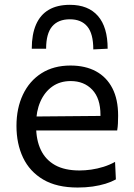

<svg xmlns="http://www.w3.org/2000/svg" viewBox="-20 -786 568 816"><path d="M310 11Q221 11 163.5 -23Q106 -57 78 -116Q50 -175 50 -251Q50 -326 77.5 -384Q105 -442 156.5 -474.8Q208 -507.5 279.5 -507.5Q342.5 -507.5 387.8 -483Q433 -458.5 457.5 -411.2Q482 -364 482 -294.5Q482 -276 481.2 -261.2Q480.5 -246.5 478 -231.5L405.5 -268Q406.5 -276 406.8 -283.2Q407 -290.5 407 -297.5Q407 -368 372 -404.8Q337 -441.5 280.5 -441.5Q235 -441.5 202.2 -418.2Q169.5 -395 151.5 -354Q133.5 -313 133.5 -260.5V-249Q133.5 -191 153.5 -149Q173.5 -107 214.2 -84.2Q255 -61.5 318 -61.5Q341.5 -61.5 367.8 -65.2Q394 -69 419.8 -77Q445.5 -85 469 -98L472.5 -23.5Q453.5 -13 428.5 -5.2Q403.5 2.5 373.5 6.8Q343.5 11 310 11ZM84.5 -231.5V-290.5L427.5 -293.5L478 -274.5V-231.5ZM376.5 -576Q376.5 -643 351 -673.5Q325.5 -704 277 -704Q227.5 -704 201.8 -673.8Q176 -643.5 176 -579H115Q115 -640 133.2 -681.8Q151.5 -723.5 187.5 -744.5Q223.5 -765.5 277 -765.5Q355 -765.5 396.2 -718.2Q437.5 -671 437.5 -579Z"/></svg>

Font: Commissioner Thin
Style: Regular
Weight: 400
Version: Version 1.000